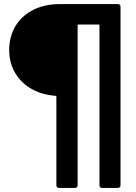

<svg xmlns="http://www.w3.org/2000/svg" viewBox="-20 -720 665 940"><path d="M558 -700Q563 -700 566.5 -696.5Q570 -693 570 -688V188Q570 193 566.5 196.5Q563 200 558 200H479Q474 200 470.5 196.5Q467 193 467 188V-595Q467 -600 462 -600H365Q360 -600 360 -595V188Q360 193 356.5 196.5Q353 200 348 200H268Q263 200 259.5 196.5Q256 193 256 188V-246Q256 -251 251 -251Q184 -256 133 -285.5Q82 -315 53.5 -364Q25 -413 25 -475Q25 -540 55 -591Q85 -642 141.5 -671Q198 -700 273 -700Z"/></svg>

Font: Amber EN
Style: Bold
Weight: 700
Designer: Jeremy Tribby
Foundry: Tribby Type
Version: Version 1.408 November 24, 2021